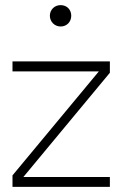

<svg xmlns="http://www.w3.org/2000/svg" viewBox="-20 -730 478 750"><path d="M366.2 -451.2 28.8 -44.9V0H409.2V-38.6H71.3L409.2 -445.8V-490.2H28.8V-451.2ZM174.8 -668.5C174.8 -645.5 192.9 -626.5 216.8 -626.5C241.7 -626.5 258.3 -645.5 258.3 -668.5C258.3 -691.9 241.7 -710 216.8 -710C192.9 -710 174.8 -691.9 174.8 -668.5Z"/></svg>

Font: Estedad ExtraLight
Style: Regular
Weight: 200
Designer: Amin Abedi
Version: Version 7.3